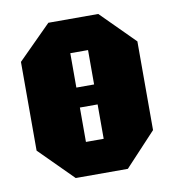

<svg xmlns="http://www.w3.org/2000/svg" viewBox="-68 -621 618 682"><g transform="rotate(-10 241.0 -280.0)"><path d="M31 -120V-440L151 -560H331L451 -440V-120L339 0H151ZM209 -440V-316H273V-440ZM209 -120H273V-244H209Z"/></g></svg>

Font: Tektur Condensed ExtraBold
Style: Regular
Weight: 800
Width: 3
Designer: Adam Jagosz
Foundry: Adam Jagosz
Version: Version 1.005;gftools[0.9.30]